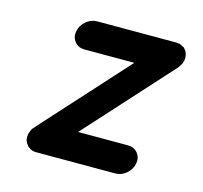

<svg xmlns="http://www.w3.org/2000/svg" viewBox="-80 -587 714 675"><g transform="rotate(15 277.0 -249.0)"><path d="M412 -106Q434 -106 447 -90Q460 -74 456 -52Q452 -30 434 -14.5Q416 1 394 1H106Q99 1 96 0Q94 0 93 -1Q91 -1 87 -3Q86 -4 85 -4Q84 -4 82.5 -5Q81 -6 80 -7L78 -9H77L74 -12Q72 -14 71 -16Q70 -17 68 -20Q66 -22 66 -24Q64 -26 64 -28Q63 -29 63 -30Q62 -32 62 -33V-37Q62 -38 61.5 -40Q61 -42 61 -43Q61 -44 62 -46V-48V-52V-53Q62 -54 63 -56Q64 -58 64 -59Q64 -60 65 -61.5Q66 -63 66 -64Q66 -65 68 -69Q68 -70 69 -71.5Q70 -73 71 -74Q71 -77 74 -77Q76 -81 78 -82V-83L358 -392H176Q154 -392 141 -408Q128 -424 132 -446Q136 -468 154 -483.5Q172 -499 194 -499H482H483Q487 -499 489 -498H494L496 -497L498 -496Q500 -496 502 -494Q504 -494 506 -492Q507 -491 508 -491Q510 -490 511 -490L514 -487Q516 -485 517 -483Q518 -482 520 -479Q522 -477 522 -475Q524 -471 524 -470Q525 -469 525 -466Q526 -464 526 -460V-458Q527 -456 527 -455Q527 -454 526.5 -452Q526 -450 526 -449V-446V-445Q524 -441 524 -439Q523 -438 523 -435Q521 -431 520 -430Q518 -426 517 -425Q516 -424 515 -422.5Q514 -421 514 -420Q513 -419 511 -416L510 -415L230 -106Z"/></g></svg>

Font: Quicksand
Style: Bold Italic
Weight: 700
Italic angle: -12°
Designer: Andrew Paglinawan
Foundry: Andrew Paglinawan
Version: 1.002